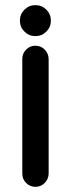

<svg xmlns="http://www.w3.org/2000/svg" viewBox="-20 -724 274 744"><path d="M66.4 -51.3V-495.6Q66.4 -517.1 81.3 -532Q96.2 -546.9 117.2 -546.9Q138.2 -546.9 153.1 -532Q168 -517.1 168.5 -495.6V-51.3Q168 -29.8 153.1 -14.9Q138.2 0 117.2 0Q96.2 0 81.3 -14.9Q66.4 -29.8 66.4 -51.3ZM159.7 -686.5Q177.2 -668.9 177.2 -644Q177.2 -619.1 159.7 -601.6Q142.1 -584 117.2 -584Q92.3 -584 74.7 -601.6Q57.1 -619.1 57.1 -644Q57.1 -668.9 74.7 -686.5Q92.3 -704.1 117.2 -704.1Q142.1 -704.1 159.7 -686.5Z"/></svg>

Font: Comfortaa
Style: Bold
Weight: 700
Designer: Johan Aakerlund
Foundry: Johan Aakerlund
Version: Version 2.001; ttfautohint (v1.4.1)